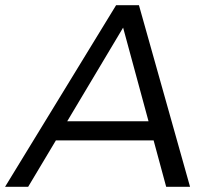

<svg xmlns="http://www.w3.org/2000/svg" viewBox="-68 -720 810 740"><path d="M379.5 -700H467.5L664.5 0H572.5L524 -179H147.5L40.5 0H-48.5ZM191 -252.5H504.5L406.5 -613.5Z"/></svg>

Font: Argentum Sans Light
Style: Italic
Weight: 300
Italic angle: -11.3°
Designer: Julieta Ulanovsky (font), Owen Earl (portions from Jones font), Cristiano Sobral (main changes and remaster)
Foundry: Julieta Ulanovsky (font), Owen Earl (portions from Jones font), Cristiano Sobral (main changes and remaster)
Version: Version 3.127